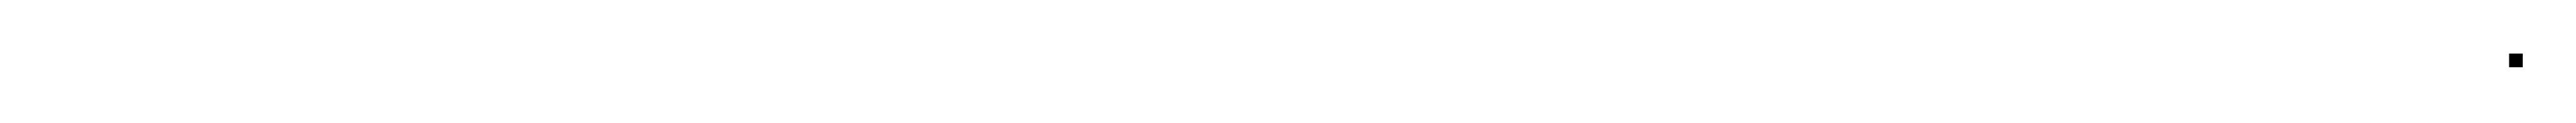

<svg xmlns="http://www.w3.org/2000/svg" viewBox="-20 -571 943 45"><path d="M898.4 -546.4H903.4V-551.4H898.4Z"/></svg>

Font: FRB American Cursive Just Endings
Style: Italic
Weight: 400
Italic angle: -25°
Version: Version 2.0;Modular Font Editor K font №1